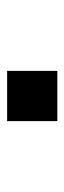

<svg xmlns="http://www.w3.org/2000/svg" viewBox="159 -340 181 539"><g transform="rotate(90 249.5 -70.5)"><path d="M179 -141H320V0H179Z"/></g></svg>

Font: Enso SemiBold
Style: Regular
Weight: 600
Designer: Coji Morishita
Foundry: UNDERFOREST DESIGN
Version: Version 1.000